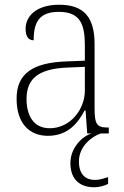

<svg xmlns="http://www.w3.org/2000/svg" viewBox="-20 -563 524 810"><path d="M182 10C268 10 310 -46 337 -97H341L348 0H366C323 14 277 63 277 125C277 192 315 227 377 227C397 227 417 222 436 213V184C412 192 399 196 380 196C344 196 313 176 313 118C313 54 367 13 405 0H439V-25H435C388 -25 379 -38 379 -109V-377C379 -489 335 -543 230 -543C131 -543 88 -493 88 -442C88 -409 100 -393 122 -393C122 -470 146 -513 228 -513C319 -513 338 -460 338 -371V-307L262 -304C117 -299 50 -252 50 -147C50 -40 106 10 182 10ZM190 -22C121 -22 92 -76 92 -145C92 -225 134 -273 265 -278L338 -281V-181C338 -101 276 -22 190 -22Z"/></svg>

Font: Noto Serif Hebrew SemiCondensed ExtraLight
Style: Regular
Weight: 200
Width: 4
Designer: Monotype Design Team
Foundry: Monotype Imaging Inc.
Version: Version 2.004